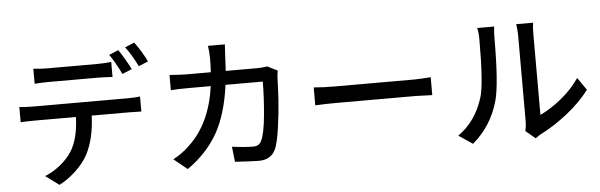

<svg xmlns="http://www.w3.org/2000/svg" viewBox="-54 -1053 4109 1314"><g transform="rotate(-5 2000.0 -396.0)"><path d="M868.2 -679.7 801.8 -652.3Q759.8 -738.3 722.7 -790L787.1 -817.4Q829.1 -756.8 868.2 -679.7ZM631.8 -641.6H294.9Q252 -641.6 197.3 -637.7V-741.2Q242.2 -735.4 293.9 -735.4H631.8Q685.5 -735.4 732.4 -741.2V-637.7Q668 -641.6 631.8 -641.6ZM169.9 -483.4H824.2Q877 -483.4 908.2 -488.3V-384.8Q861.3 -386.7 824.2 -386.7H567.4Q561.5 -228.5 504.9 -121.1Q477.5 -69.3 423.8 -18.1Q370.1 33.2 306.6 66.4L213.9 -2Q269.5 -24.4 319.8 -64.9Q370.1 -105.5 399.4 -151.4Q454.1 -237.3 459 -386.7H169.9Q121.1 -386.7 79.1 -383.8V-488.3Q127.9 -483.4 169.9 -483.4ZM835.9 -832 900.4 -859.4Q951.2 -790 983.4 -722.7L918 -695.3Q876 -780.3 835.9 -832Z M1793 -617.2 1862.3 -583Q1858.4 -563.5 1856.4 -532.2Q1854.5 -460 1849.6 -380.9Q1844.7 -301.8 1830.1 -196.3Q1815.4 -90.8 1795.9 -46.9Q1763.7 21.5 1679.7 21.5Q1649.4 21.5 1516.6 13.7L1504.9 -90.8Q1591.8 -79.1 1650.4 -79.1Q1692.4 -79.1 1707 -113.3Q1730.5 -160.2 1742.2 -286.6Q1753.9 -413.1 1753.9 -516.6H1498Q1470.7 -313.5 1397.5 -186Q1324.2 -58.6 1190.4 35.2L1097.7 -40Q1159.2 -71.3 1212.9 -124Q1361.3 -262.7 1396.5 -516.6H1244.1Q1172.9 -516.6 1122.1 -512.7V-617.2Q1198.2 -611.3 1244.1 -611.3H1405.3Q1408.2 -656.2 1408.2 -706.1Q1408.2 -752 1401.4 -793H1517.6Q1514.6 -757.8 1512.7 -709Q1511.7 -672.9 1507.8 -611.3H1723.6Q1753.9 -611.3 1793 -617.2Z M2097.7 -323.2V-446.3Q2162.1 -440.4 2246.1 -440.4H2789.1Q2828.1 -440.4 2901.4 -446.3V-323.2Q2811.5 -327.1 2790 -327.1H2246.1Q2164.1 -327.1 2097.7 -323.2Z M3150.4 33.2 3054.7 -31.2Q3176.8 -117.2 3226.6 -274.4Q3255.9 -363.3 3255.9 -672.9Q3255.9 -722.7 3248 -753.9H3364.3Q3359.4 -714.8 3359.4 -673.8Q3359.4 -361.3 3328.1 -247.1Q3282.2 -79.1 3150.4 33.2ZM3581.1 33.2 3514.6 -22.5Q3522.5 -55.7 3522.5 -85V-676.8Q3522.5 -695.3 3521 -713.9Q3519.5 -732.4 3517.6 -743.7Q3515.6 -754.9 3515.6 -756.8H3631.8Q3627 -727.5 3627 -676.8V-124Q3697.3 -156.2 3772.9 -217.3Q3848.6 -278.3 3899.4 -353.5L3959 -267.6Q3898.4 -186.5 3804.7 -112.3Q3710.9 -38.1 3619.1 7.8Q3610.4 11.7 3581.1 33.2Z"/></g></svg>

Font: Gen Shin Gothic Monospace Medium
Style: Regular
Weight: 500
Designer: [Source Han Sans]
Ryoko NISHIZUKA  (kana & ideographs); Paul D. Hunt (Latin, Greek & Cyrillic); Wenlong ZHANG  (bopomofo
Version: Version 1.002.20150607